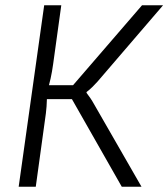

<svg xmlns="http://www.w3.org/2000/svg" viewBox="-20 -710 640 730"><path d="M600 -690 351 -400Q342 -390 332 -380Q322 -370 309 -360V-357Q316 -348 323.5 -337Q331 -326 337 -315L518 0H443L237 -362L520 -690ZM213 -690 182 -466Q178 -437 172.5 -412Q167 -387 158 -358Q159 -331 157 -305Q155 -279 151 -254L116 0H51L148 -690ZM282 -386 275 -333H138L145 -386Z"/></svg>

Font: Exo 2 Light
Style: Italic
Weight: 300
Italic angle: -8°
Designer: Natanael Gama
Foundry: Natanael Gama
Version: Version 2.010